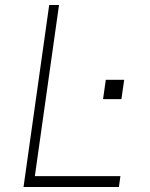

<svg xmlns="http://www.w3.org/2000/svg" viewBox="-20 -743 598 763"><path d="M73.5 0 175.5 -723H214.5L118.5 -43H458.5L452.5 0ZM389.5 -349 400.5 -426H473.5L462.5 -349Z"/></svg>

Font: Public Sans Thin
Style: Italic
Weight: 100
Italic angle: -8°
Designer: The Public Sans project authors (U.S. Web Design System). Libre Franklin designed by Pablo Impallari and Rodrigo Fuenzal
Version: Version 2.000